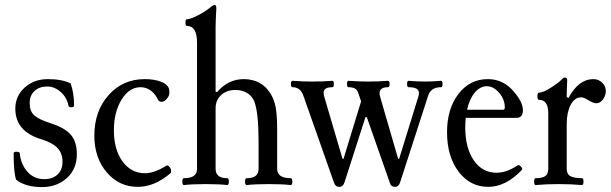

<svg xmlns="http://www.w3.org/2000/svg" viewBox="-20 -745 2473 777"><path d="M149.9 12.2Q83 12.2 44.9 -18.1Q35.2 -49.3 35.2 -124Q35.2 -130.9 46.9 -130.9Q60.1 -130.9 60.1 -124Q64 -81.1 90.6 -50.5Q117.2 -20 159.2 -20Q192.9 -20 212.9 -38.8Q232.9 -57.6 232.9 -90.8Q232.9 -125 212.2 -146.5Q191.4 -168 147.9 -181.2Q42 -212.9 42 -305.2Q42 -356.4 79.8 -390.6Q117.7 -424.8 173.8 -424.8Q231.4 -424.8 266.1 -407.2Q279.8 -366.7 279.8 -317.9Q279.8 -311 269 -311Q258.3 -311 256.8 -317.9Q251.5 -349.1 226.3 -372.1Q201.2 -395 170.9 -395Q139.6 -395 119.9 -377Q100.1 -358.9 100.1 -328.1Q100.1 -294.9 118.4 -278.3Q136.7 -261.7 185.1 -246.1Q241.2 -228.5 266.1 -200.2Q291 -171.9 291 -121.1Q291 -60.5 250.2 -24.2Q209.5 12.2 149.9 12.2Z M537.6 11.2Q461.9 11.2 411.9 -47.6Q361.8 -106.4 361.8 -195.8Q361.8 -295.4 419.4 -360.1Q477.1 -424.8 565.9 -424.8Q602.5 -424.8 628.9 -415.3Q655.3 -405.8 662.6 -389.2Q665.5 -383.3 665.5 -368.2Q665.5 -357.4 655 -345.2Q644.5 -333 634.8 -333Q623 -333 618.7 -342.8Q607.9 -365.7 589.6 -378.9Q571.3 -392.1 548.8 -392.1Q502.9 -392.1 471.9 -341.8Q440.9 -291.5 440.9 -216.8Q440.9 -139.6 475.8 -91.8Q510.7 -43.9 566.9 -43.9Q604 -43.9 652.8 -74.2Q657.2 -77.6 663.6 -72Q669.9 -66.4 671.9 -58.6Q673.8 -50.8 670.9 -44.9Q606 11.2 537.6 11.2Z M724.6 3.9Q717.8 3.9 717.8 -10Q717.8 -23.9 724.6 -23.9Q777.3 -23.9 777.3 -61V-573.2Q777.3 -640.1 736.3 -640.1Q730.5 -640.1 730.5 -653.6Q730.5 -667 736.3 -667Q749.5 -667 780 -682.4Q810.5 -697.8 829.6 -713.9Q842.3 -725.1 848.6 -725.1Q855.5 -725.1 855.5 -710.9Q852.5 -658.2 852.5 -636.2V-374L858.4 -372.1Q903.3 -424.8 966.3 -424.8Q1038.1 -424.8 1074.7 -366.2Q1089.8 -342.3 1095.7 -310.3Q1101.6 -278.3 1101.6 -224.1V-62Q1101.6 -23.9 1156.2 -23.9Q1163.1 -23.9 1163.1 -10Q1163.1 3.9 1156.2 3.9Q1123 0 1067.4 0Q1011.7 0 978.5 3.9Q971.7 3.9 971.7 -10Q971.7 -23.9 978.5 -23.9Q1026.4 -23.9 1026.4 -61V-172.9Q1026.4 -288.6 1009.3 -334Q1000 -356.4 980.2 -368.7Q960.4 -380.9 932.6 -380.9Q897.5 -380.9 875 -360.4Q852.5 -339.8 852.5 -307.1V-62Q852.5 -23.9 899.4 -23.9Q906.2 -23.9 906.2 -10Q906.2 3.9 899.4 3.9Q867.7 0 812.5 0Q756.3 0 724.6 3.9Z M1353 11.2Q1337.4 11.2 1332 -4.9L1208 -356.9Q1195.8 -392.1 1164.1 -392.1Q1157.2 -392.1 1157.2 -405Q1157.2 -418 1164.1 -418Q1204.6 -415 1245.1 -415Q1288.1 -415 1325.2 -418Q1331.1 -418 1331.1 -405Q1331.1 -392.1 1325.2 -392.1Q1300.8 -392.1 1293.5 -382.3Q1286.1 -372.6 1293 -351.1L1366.2 -102.1H1370.1L1441.4 -335L1428.2 -373Q1421.4 -392.1 1390.1 -392.1Q1384.3 -392.1 1384.3 -405Q1384.3 -418 1390.1 -418Q1430.2 -415 1471.2 -415Q1511.7 -415 1550.3 -418Q1556.6 -418 1556.6 -405Q1556.6 -392.1 1550.3 -392.1Q1505.9 -392.1 1519 -351.1L1591.3 -102.1H1595.2L1673.3 -355Q1679.2 -374 1669.7 -383.1Q1660.2 -392.1 1633.3 -392.1Q1627.4 -392.1 1627.4 -405Q1627.4 -418 1633.3 -418Q1668 -415 1699.2 -415Q1730.5 -415 1765.1 -418Q1771 -418 1771 -405Q1771 -392.1 1765.1 -392.1Q1722.7 -392.1 1712.4 -356.9L1600.1 -9.8Q1594.2 11.2 1578.1 11.2Q1562.5 11.2 1558.1 -3.9L1464.4 -271H1459L1375 -9.8Q1369.1 11.2 1353 11.2Z M1956.1 11.2Q1882.3 11.2 1835.7 -50.5Q1789.1 -112.3 1789.1 -210Q1789.1 -304.7 1835.2 -364.7Q1881.3 -424.8 1954.1 -424.8Q2019 -424.8 2062 -371.1Q2096.2 -330.6 2096.2 -298.8Q2096.2 -268.1 2069.8 -268.1H1864.7Q1862.8 -243.7 1862.8 -230Q1862.8 -146 1897.5 -95.9Q1932.1 -45.9 1989.7 -45.9Q2029.3 -45.9 2073.7 -75.2Q2080.1 -79.6 2088.1 -71Q2096.2 -62.5 2091.8 -57.1Q2026.4 11.2 1956.1 11.2ZM1870.1 -300.8H2015.1Q2022.9 -300.8 2022.9 -310.1Q2022.9 -342.3 2000.2 -369.1Q1977.5 -396 1950.2 -396Q1922.9 -396 1901.4 -370.4Q1879.9 -344.7 1870.1 -300.8Z M2147.5 3.9Q2141.6 3.9 2141.6 -10Q2141.6 -23.9 2147.5 -23.9Q2174.3 -23.9 2186.5 -32.2Q2198.7 -40.5 2198.7 -62V-287.1Q2198.7 -340.8 2161.6 -340.8Q2154.8 -340.8 2154.8 -355.5Q2154.8 -370.1 2161.6 -370.1Q2178.2 -370.1 2210.4 -390.9Q2242.7 -411.6 2254.4 -424.8Q2260.7 -431.2 2266.6 -431.2Q2275.4 -431.2 2275.4 -419.9Q2273.4 -374 2273.4 -352.1L2280.8 -349.1Q2321.8 -424.8 2381.3 -424.8Q2402.3 -424.8 2417 -410.4Q2431.6 -396 2431.6 -377Q2431.6 -357.9 2419.9 -342.5Q2408.2 -327.1 2393.6 -327.1Q2380.9 -327.1 2360.4 -339.8Q2343.3 -351.1 2331.5 -351.1Q2305.2 -351.1 2289.3 -320.3Q2273.4 -289.6 2273.4 -243.2V-62Q2273.4 -40.5 2288.3 -32.2Q2303.2 -23.9 2335.4 -23.9Q2341.3 -23.9 2341.3 -10Q2341.3 3.9 2335.4 3.9Q2292.5 0 2241.7 0Q2190.4 0 2147.5 3.9Z"/></svg>

Font: Junicode SmCond
Style: Regular
Weight: 400
Width: 4
Designer: Peter S. Baker
Version: Version 2.206